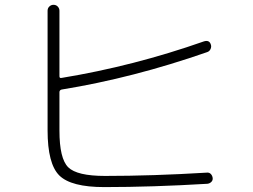

<svg xmlns="http://www.w3.org/2000/svg" viewBox="-20 -763 1040 790"><path d="M409.2 6.8Q272.5 6.8 224.1 -41Q175.8 -88.9 175.8 -226.6V-718.8Q175.8 -729.5 183.1 -736.3Q190.4 -743.2 200.2 -743.2Q210.9 -743.2 217.8 -735.8Q224.6 -728.5 224.6 -718.8V-449.2Q224.6 -440.4 233.4 -442.4Q530.3 -491.2 819.3 -592.8Q841.8 -599.6 847.7 -579.1Q850.6 -570.3 846.2 -561Q841.8 -551.8 833 -548.8Q528.3 -442.4 233.4 -394.5Q225.6 -392.6 224.6 -384.8V-225.6Q224.6 -110.4 260.7 -74.7Q296.9 -39.1 412.1 -39.1Q607.4 -39.1 831.1 -52.7Q840.8 -53.7 847.2 -47.4Q853.5 -41 855 -31.2Q856.4 -21.5 849.6 -14.6Q842.8 -7.8 833 -6.8Q606.4 6.8 409.2 6.8Z"/></svg>

Font: Rounded-X Mgen+ 1m light
Style: Regular
Weight: 200
Designer: [Source Han Sans]
Ryoko NISHIZUKA  (kana & ideographs); Paul D. Hunt (Latin, Greek & Cyrillic); Wenlong ZHANG  (bopomofo
Version: Version 1.059.20150602